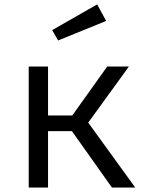

<svg xmlns="http://www.w3.org/2000/svg" viewBox="-20 -837 655 857"><path d="M108.2 0V-540H194.4V-321.5H302.6L458.5 -540H555.4L373.8 -289.7L583.6 0H479.5L301 -251.8H194.4V0ZM413.8 -817.4 453.8 -743.6 239.5 -656.4 212.8 -702.6Z"/></svg>

Font: FiraCode Nerd Font
Style: Regular
Weight: 400
Designer: Carrois Corporate, Edenspiekermann AG, Nikita Prokopov
Foundry: Carrois Corporate, Edenspiekermann AG, Nikita Prokopov
Version: Version 6.002;Nerd Fonts 2.2.2